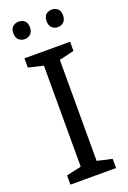

<svg xmlns="http://www.w3.org/2000/svg" viewBox="-171 -964 680 1020"><g transform="rotate(-20 169.5 -454.0)"><path d="M298 0H40V-52L124 -71V-642L40 -662V-714H298V-662L214 -642V-71L298 -52ZM30 -859Q30 -885 44 -896.5Q58 -908 77 -908Q96 -908 110 -896.5Q124 -885 124 -859Q124 -834 110 -821.5Q96 -809 77 -809Q58 -809 44 -821.5Q30 -834 30 -859ZM218 -859Q218 -885 231.5 -896.5Q245 -908 264 -908Q283 -908 297 -896.5Q311 -885 311 -859Q311 -834 297 -821.5Q283 -809 264 -809Q245 -809 231.5 -821.5Q218 -834 218 -859Z"/></g></svg>

Font: Noto Sans Malayalam
Style: Regular
Weight: 400
Designer: Jelle Bosma - Monotype Design Team
Foundry: Monotype Imaging Inc.
Version: Version 2.103